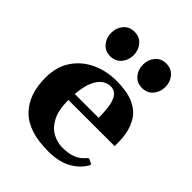

<svg xmlns="http://www.w3.org/2000/svg" viewBox="-211 -861 995 995"><g transform="rotate(45 286.0 -363.5)"><path d="M313.5 14.2Q168.5 14.2 101.1 -54.4Q33.7 -123 33.7 -245.1Q33.7 -326.7 71.5 -382.3Q109.4 -438 171.4 -466.6Q233.4 -495.1 305.7 -495.1Q381.3 -495.1 428.5 -475.1Q475.6 -455.1 500.7 -418Q525.9 -380.9 534.2 -329.1Q537.1 -311.5 537.8 -290Q538.6 -268.6 538.6 -248.5L199.7 -248Q199.7 -172.9 223.1 -129.9Q246.6 -86.9 281.5 -69.1Q316.4 -51.3 350.6 -51.3Q394.5 -51.3 425.3 -62.7Q456.1 -74.2 479.5 -101.6Q481.9 -104 484.6 -106.9Q487.3 -109.9 492.2 -108.9L513.7 -98.6Q518.6 -96.7 518.6 -92.8Q518.6 -90.8 517.8 -88.9Q517.1 -86.9 515.6 -84.5Q490.7 -41 440.7 -13.4Q390.6 14.2 313.5 14.2ZM201.2 -293.5H376Q376 -378.4 358.9 -416Q341.8 -453.6 304.2 -453.6Q280.3 -453.6 258.3 -437.7Q236.3 -421.9 221.2 -386.7Q206.1 -351.6 201.2 -293.5ZM425.3 -561.5Q387.7 -561.5 365.5 -587.9Q343.3 -614.3 343.3 -650.9Q343.3 -688 365.5 -714.4Q387.7 -740.7 425.3 -740.7Q462.9 -740.7 485.4 -714.4Q507.8 -688 507.8 -650.9Q507.8 -614.3 485.4 -587.9Q462.9 -561.5 425.3 -561.5ZM192.4 -561.5Q154.8 -561.5 132.6 -587.9Q110.4 -614.3 110.4 -650.9Q110.4 -688 132.6 -714.4Q154.8 -740.7 192.4 -740.7Q230 -740.7 252.4 -714.4Q274.9 -688 274.9 -650.9Q274.9 -614.3 252.4 -587.9Q230 -561.5 192.4 -561.5Z"/></g></svg>

Font: Gelasio
Style: Bold
Weight: 700
Designer: Eben Sorkin
Foundry: Eben Sorkin
Version: Version 1.008